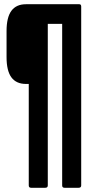

<svg xmlns="http://www.w3.org/2000/svg" viewBox="-20 -703 437 908"><path d="M127 185Q116 185 116 174V-306H103Q57 -306 34 -337Q11 -368 11 -433V-556Q11 -621 34 -652Q57 -683 103 -683H355Q364 -683 364 -672V174Q364 185 352 185H285Q274 185 274 174V-590H206V174Q206 185 194 185Z"/></svg>

Font: Sofia Sans Extra Condensed
Style: Bold
Weight: 700
Designer: Botio Nikoltchev, Ani Petrova
Foundry: lettersoup
Version: Version 4.101